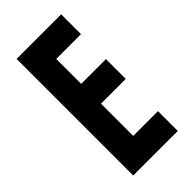

<svg xmlns="http://www.w3.org/2000/svg" viewBox="-223 -764 822 822"><g transform="rotate(-45 188.5 -353.0)"><path d="M60 0H330V-120H180V-315H330V-435H180V-586H330V-706H60Z"/></g></svg>

Font: Lineal
Style: Bold
Weight: 700
Designer: Created by Frank Adebiaye with contributions from Anton Moglia & Ariel Martín Pérez
Created by Frank ADEBIAYE with FontF
Foundry: Velvetyne Type Foundry
Version: Version 2.000;Glyphs 3.2 (3227)